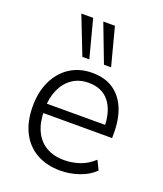

<svg xmlns="http://www.w3.org/2000/svg" viewBox="-142 -860 816 961"><g transform="rotate(20 266.0 -379.5)"><path d="M294 8Q220 8 166 -22.5Q112 -53 83 -110.5Q54 -168 54 -249Q54 -325 82 -383.5Q110 -442 160.5 -474.5Q211 -507 278 -507Q345 -507 390 -477Q435 -447 458.5 -392Q482 -337 482 -260V-234H99V-284H445L427 -267Q427 -355 389 -404.5Q351 -454 278 -454Q228 -454 191.5 -429Q155 -404 135 -359.5Q115 -315 115 -256V-249Q115 -185 136 -140Q157 -95 197 -71.5Q237 -48 293 -48Q334 -48 374 -61Q414 -74 450 -107L474 -58Q442 -26 392.5 -9Q343 8 294 8ZM318 -565 241 -767H303L356 -565ZM203 -565 124 -767H187L240 -565Z"/></g></svg>

Font: Nunitoga
Style: Light
Weight: 300
Designer: Vernon Adams
Foundry: Vernon Adams
Version: Version 1.0